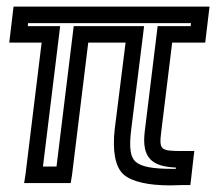

<svg xmlns="http://www.w3.org/2000/svg" viewBox="-20 -529 654 581"><path d="M468 -131 501 -400H576H601L604 -425L611 -484L614 -509H589H46H21L18 -484L11 -425L8 -400H33H106L57 0L53 25H78H169H194L198 0L247 -400H360L327 -137C320 -74 328 -24 354 -1C379 21 429 32 495 32C502 32 524 31 531 31H556L559 6L565 -47L568 -72H543H536C465 -72 461 -74 468 -131ZM418 -131C408 -49 442 -25 512 -22V-18C507 -18 503 -18 501 -18C440 -18 406 -25 390 -40C375 -53 370 -81 377 -137L413 -425L416 -450H391H228H203L200 -425L151 -25H110L159 -425L162 -450H137H64L65 -459H558L557 -450H482H457L454 -425L418 -131Z"/></svg>

Font: Gamestation Display Outline
Style: Italic
Weight: 400
Designer: Jonas Hecksher
Foundry: Jonas Hecksher, Playtypeª, e-types AS
Version: Version 1.003